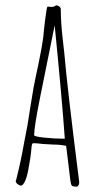

<svg xmlns="http://www.w3.org/2000/svg" viewBox="-20 -691 353 720"><path d="M244 -13Q235 -86 233 -104L228 -144Q206 -149 178 -149L142 -151Q118 -154 107 -154Q101 -154 100 -149Q100 -146 99 -146L97 -126Q96 -108 86 -54Q81 -27 74 -12Q66 5 59 5Q53 5 46 -0.5Q39 -6 39 -12L40 -15L41 -18Q59 -89 71 -159L83 -221L95 -297Q95 -297 106 -363Q111 -390 124 -450Q138 -518 141 -543Q142 -546 145 -580Q149 -618 152 -636Q155 -662 158 -666H165Q168 -665 172 -665Q184 -665 190 -671Q197 -671 202.5 -666.5Q208 -662 208 -656Q208 -608 215 -546Q219 -514 221 -493Q232 -364 277 -9V-6Q277 4 269 9Q254 9 250 5.5Q246 2 244 -13ZM223 -171Q213 -315 185 -596L131 -329Q108 -214 108 -184Q108 -179 146 -175Q184 -171 213 -171Z"/></svg>

Font: Amatic SC
Style: Regular
Weight: 400
Designer: Multiple Designers
Foundry: Vernon Adams
Version: Version 2.505